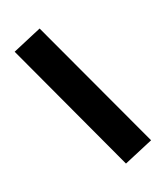

<svg xmlns="http://www.w3.org/2000/svg" viewBox="-229 -919 977 1133"><g transform="rotate(-30 260.0 -352.5)"><path d="M238 -825 42 -780 281 120 478 75Z"/></g></svg>

Font: Fira Sans Ultra
Style: Regular
Weight: 950
Designer: Carrois Corporate & Edenspiekermann AG
Foundry: Carrois Corporate GbR & Edenspiekermann AG
Version: Version 4.203;PS 004.203;hotconv 1.0.88;makeotf.lib2.5.64775